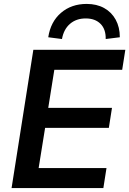

<svg xmlns="http://www.w3.org/2000/svg" viewBox="-20 -959 659 979"><path d="M39 0 150 -705H619L603 -603H257L226 -409H551L535 -307H210L177 -102H523L507 0ZM296 -760 226 -769Q238 -848 291 -893.5Q344 -939 422 -939Q473 -939 511 -918Q549 -897 570 -858.5Q591 -820 591 -769L519 -760Q520 -810 492.5 -837.5Q465 -865 417 -865Q369 -865 337 -837.5Q305 -810 296 -760Z"/></svg>

Font: Nunito Sans 12pt ExtraLight
Style: Italic
Weight: 200
Italic angle: -9°
Designer: Vernon Adams
Foundry: Vernon Adams
Version: Version 3.101;gftools[0.9.27]